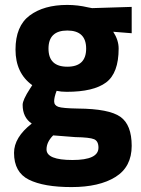

<svg xmlns="http://www.w3.org/2000/svg" viewBox="-20 -530 574 780"><path d="M37 91Q37 28 109 -28Q72 -53 72 -104Q72 -124 102 -170L111 -184Q43 -233 43 -328.5Q43 -424 100.5 -467Q158 -510 253 -510Q296 -510 338 -500L354 -497L515 -502V-395L440 -401Q462 -367 462 -333Q462 -233 411 -195Q360 -157 251 -157Q228 -157 210 -161Q200 -135 200 -118.5Q200 -102 217 -96Q234 -90 297 -89Q423 -88 469 -55.5Q515 -23 515 62.5Q515 148 449 189Q383 230 270.5 230Q158 230 97.5 200Q37 170 37 91ZM169 77Q169 120 274.5 120Q380 120 380 70Q380 43 362 35.5Q344 28 286 27L196 20Q169 47 169 77ZM177 -332.5Q177 -259 253.5 -259Q330 -259 330 -332.5Q330 -406 253.5 -406Q177 -406 177 -332.5Z"/></svg>

Font: Titillium Web
Style: Bold
Weight: 700
Version: Version 1.001;PS 57.000;hotconv 1.0.70;makeotf.lib2.5.55311